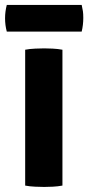

<svg xmlns="http://www.w3.org/2000/svg" viewBox="-26 -752 357 778"><path d="M76 -550.5Q94 -554 116.8 -555Q139.5 -556 153 -556Q167.5 -556 187.8 -555Q208 -554 227 -550.5V0Q208 3.5 187.8 4.5Q167.5 5.5 153 5.5Q139.5 5.5 116.8 4.5Q94 3.5 76 0ZM1.5 -624Q-5.5 -650 -5.5 -678Q-5.5 -705 1.5 -732H305Q308.5 -717 310 -706.2Q311.5 -695.5 311.5 -679.5Q311.5 -651 305 -624Z"/></svg>

Font: Signika Negative SC
Style: Bold
Weight: 700
Designer: Anna Giedryś
Foundry: Anna Giedryś
Version: Version 2.000; ttfautohint (v1.8.3) -l 8 -r 50 -G 200 -x 9 -